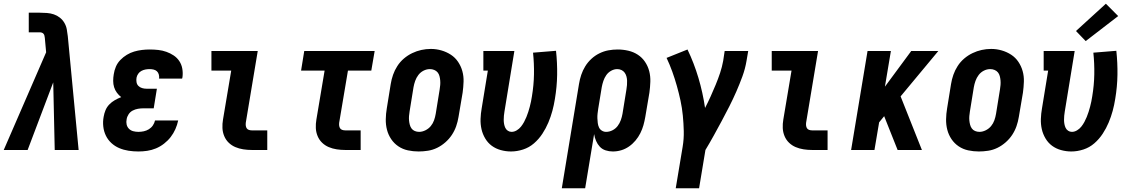

<svg xmlns="http://www.w3.org/2000/svg" viewBox="-36 -803 6056 1028"><path d="M-16 0 211 -523 204 -600Q203 -606 202 -611.5Q201 -617 197.5 -621.5Q194 -626 188.5 -628Q183 -630 177 -630H118V-735H177Q196 -735 215.5 -733.5Q235 -732 252.5 -726Q270 -720 284.5 -708.5Q299 -697 308.5 -681Q318 -665 321.5 -646.5Q325 -628 327 -609L385 0H257L249 -362L112 0Z M705 8Q678 8 652 4Q626 0 602.5 -10Q579 -20 560.5 -37Q542 -54 531 -76.5Q520 -99 517 -125.5Q514 -152 519 -178Q522 -196 529 -213Q536 -230 549 -243.5Q562 -257 578.5 -266.5Q595 -276 613 -283Q600 -293 590 -306.5Q580 -320 575 -336Q570 -352 570 -370Q570 -388 573 -405Q576 -426 584.5 -446Q593 -466 608.5 -482Q624 -498 643 -509.5Q662 -521 682.5 -527Q703 -533 724 -535.5Q745 -538 765 -538Q789 -538 811.5 -535.5Q834 -533 855 -525.5Q876 -518 894 -506Q912 -494 924 -476Q936 -458 940 -435.5Q944 -413 941 -390Q940 -388 940 -386Q940 -384 939 -382H815Q815 -382 815 -383Q815 -384 816 -384Q817 -395 814 -405Q811 -415 804 -421.5Q797 -428 786.5 -430.5Q776 -433 765 -433Q754 -433 743 -431Q732 -429 721.5 -423.5Q711 -418 704 -408Q697 -398 695 -387Q693 -375 695 -363Q697 -351 705 -343Q713 -335 724.5 -331.5Q736 -328 748 -328H804L787 -223H731Q717 -223 702.5 -220.5Q688 -218 674.5 -211Q661 -204 652.5 -191Q644 -178 642 -164Q639 -150 642 -136.5Q645 -123 654.5 -113.5Q664 -104 677.5 -100.5Q691 -97 705 -97Q719 -97 733.5 -100Q748 -103 761 -111Q774 -119 782.5 -131.5Q791 -144 794 -158H918Q913 -134 903 -111.5Q893 -89 878 -69.5Q863 -50 842.5 -34Q822 -18 799 -8.5Q776 1 752.5 4.5Q729 8 705 8Z M1312 0Q1289 0 1266.5 -3.5Q1244 -7 1224 -15.5Q1204 -24 1188.5 -39Q1173 -54 1164.5 -74.5Q1156 -95 1155 -117.5Q1154 -140 1158 -163L1202 -425H1096V-530H1344L1280 -146Q1279 -138 1280 -130Q1281 -122 1285 -116Q1289 -110 1296.5 -107.5Q1304 -105 1312 -105H1395V0Z M1812 0Q1789 0 1766.5 -3.5Q1744 -7 1724 -15.5Q1704 -24 1688.5 -39Q1673 -54 1664.5 -74.5Q1656 -95 1655 -117.5Q1654 -140 1658 -163L1702 -425H1576L1593 -530H1970L1952 -425H1827L1780 -146Q1779 -138 1780 -130Q1781 -122 1785 -116Q1789 -110 1796.5 -107.5Q1804 -105 1812 -105H1895V0Z M2205 8Q2176 8 2148 2Q2120 -4 2097 -19.5Q2074 -35 2058.5 -58Q2043 -81 2036 -108Q2029 -135 2029.5 -164.5Q2030 -194 2035 -223L2056 -353Q2060 -378 2068.5 -402.5Q2077 -427 2091.5 -449.5Q2106 -472 2126.5 -489.5Q2147 -507 2171 -518.5Q2195 -530 2220 -535.5Q2245 -541 2271 -541Q2300 -541 2327.5 -533Q2355 -525 2378 -510Q2401 -495 2416.5 -472Q2432 -449 2439.5 -422Q2447 -395 2446 -365.5Q2445 -336 2441 -307L2419 -177Q2415 -152 2406.5 -127.5Q2398 -103 2383.5 -81Q2369 -59 2348.5 -41Q2328 -23 2304.5 -11.5Q2281 0 2255.5 4Q2230 8 2205 8ZM2208 -97Q2225 -97 2242 -105.5Q2259 -114 2270.5 -128Q2282 -142 2288 -159Q2294 -176 2297 -194L2318 -324Q2320 -336 2321 -348Q2322 -360 2321 -372Q2320 -384 2317 -395.5Q2314 -407 2307 -415.5Q2300 -424 2289 -428.5Q2278 -433 2266 -433Q2248 -433 2231.5 -424.5Q2215 -416 2204 -401.5Q2193 -387 2187 -370Q2181 -353 2178 -336L2157 -206Q2155 -194 2154 -182Q2153 -170 2154 -158.5Q2155 -147 2158 -135.5Q2161 -124 2167.5 -115Q2174 -106 2185 -101.5Q2196 -97 2208 -97Z M2700 8Q2672 8 2645 0.5Q2618 -7 2597 -22.5Q2576 -38 2562 -61.5Q2548 -85 2542 -111.5Q2536 -138 2537 -166.5Q2538 -195 2543 -223L2576 -425H2552V-530H2718L2665 -206Q2665 -206 2665 -206Q2665 -206 2665 -206Q2663 -195 2662 -183.5Q2661 -172 2661 -161Q2661 -150 2663 -139Q2665 -128 2669.5 -118.5Q2674 -109 2683 -103Q2692 -97 2703 -97Q2703 -97 2703 -97Q2703 -97 2703 -97Q2717 -97 2730.5 -105Q2744 -113 2753.5 -125Q2763 -137 2770 -150Q2777 -163 2782.5 -176.5Q2788 -190 2792.5 -204Q2797 -218 2800.5 -231.5Q2804 -245 2807 -259Q2810 -273 2812 -287Q2822 -347 2823 -405Q2824 -463 2818 -521L2941 -531Q2948 -467 2947 -402.5Q2946 -338 2935 -273Q2930 -241 2921.5 -209.5Q2913 -178 2900 -147Q2887 -116 2868 -87Q2849 -58 2823 -35.5Q2797 -13 2764.5 -2.5Q2732 8 2700 8Z M2972 205 3064 -353Q3068 -378 3076 -402Q3084 -426 3097.5 -448Q3111 -470 3130.5 -488Q3150 -506 3173.5 -517.5Q3197 -529 3221.5 -533.5Q3246 -538 3271 -538Q3300 -538 3328 -531.5Q3356 -525 3379 -510Q3402 -495 3417.5 -472Q3433 -449 3440 -422Q3447 -395 3446 -365.5Q3445 -336 3441 -307L3419 -177Q3415 -154 3409 -132.5Q3403 -111 3392.5 -90Q3382 -69 3366.5 -50.5Q3351 -32 3331.5 -18.5Q3312 -5 3290 1.5Q3268 8 3245 8Q3225 8 3206.5 2Q3188 -4 3175.5 -17.5Q3163 -31 3155.5 -48.5Q3148 -66 3145 -85L3097 205ZM3209 -97Q3227 -97 3243.5 -105.5Q3260 -114 3271 -128.5Q3282 -143 3288 -160Q3294 -177 3297 -194L3318 -324Q3320 -336 3321 -348Q3322 -360 3321.5 -371.5Q3321 -383 3318 -394Q3315 -405 3308.5 -414Q3302 -423 3291.5 -428Q3281 -433 3269 -433Q3252 -433 3236 -424Q3220 -415 3210 -400.5Q3200 -386 3194.5 -369.5Q3189 -353 3186 -337L3167 -221Q3165 -208 3163.5 -195Q3162 -182 3162.5 -169.5Q3163 -157 3164.5 -144.5Q3166 -132 3171 -121Q3176 -110 3186.5 -103.5Q3197 -97 3209 -97Z M3582 205 3619 -17Q3626 -59 3625 -101Q3624 -143 3620 -184Q3616 -225 3607.5 -264.5Q3599 -304 3588 -343Q3577 -382 3563.5 -419.5Q3550 -457 3533 -493L3645 -538Q3680 -465 3703.5 -386Q3727 -307 3739 -225Q3755 -256 3769 -287Q3783 -318 3796 -349.5Q3809 -381 3819.5 -412.5Q3830 -444 3836 -477L3844 -530H3970L3961 -477Q3954 -435 3939 -394Q3924 -353 3906.5 -313Q3889 -273 3869 -233.5Q3849 -194 3828 -155Q3807 -116 3785.5 -77Q3764 -38 3741 0L3707 205Z M4312 0Q4289 0 4266.5 -3.5Q4244 -7 4224 -15.5Q4204 -24 4188.5 -39Q4173 -54 4164.5 -74.5Q4156 -95 4155 -117.5Q4154 -140 4158 -163L4202 -425H4096V-530H4344L4280 -146Q4279 -138 4280 -130Q4281 -122 4285 -116Q4289 -110 4296.5 -107.5Q4304 -105 4312 -105H4395V0Z M4521 0 4609 -530H4734L4702 -339L4843 -530H4988L4786 -287L4900 0H4770L4721 -123L4698 -181L4671 -148L4646 0Z M5205 8Q5176 8 5148 2Q5120 -4 5097 -19.5Q5074 -35 5058.5 -58Q5043 -81 5036 -108Q5029 -135 5029.5 -164.5Q5030 -194 5035 -223L5056 -353Q5060 -378 5068.5 -402.5Q5077 -427 5091.5 -449.5Q5106 -472 5126.5 -489.5Q5147 -507 5171 -518.5Q5195 -530 5220 -535.5Q5245 -541 5271 -541Q5300 -541 5327.5 -533Q5355 -525 5378 -510Q5401 -495 5416.5 -472Q5432 -449 5439.5 -422Q5447 -395 5446 -365.5Q5445 -336 5441 -307L5419 -177Q5415 -152 5406.5 -127.5Q5398 -103 5383.5 -81Q5369 -59 5348.5 -41Q5328 -23 5304.5 -11.5Q5281 0 5255.5 4Q5230 8 5205 8ZM5208 -97Q5225 -97 5242 -105.5Q5259 -114 5270.5 -128Q5282 -142 5288 -159Q5294 -176 5297 -194L5318 -324Q5320 -336 5321 -348Q5322 -360 5321 -372Q5320 -384 5317 -395.5Q5314 -407 5307 -415.5Q5300 -424 5289 -428.5Q5278 -433 5266 -433Q5248 -433 5231.5 -424.5Q5215 -416 5204 -401.5Q5193 -387 5187 -370Q5181 -353 5178 -336L5157 -206Q5155 -194 5154 -182Q5153 -170 5154 -158.5Q5155 -147 5158 -135.5Q5161 -124 5167.5 -115Q5174 -106 5185 -101.5Q5196 -97 5208 -97Z M5700 8Q5672 8 5645 0.5Q5618 -7 5597 -22.5Q5576 -38 5562 -61.5Q5548 -85 5542 -111.5Q5536 -138 5537 -166.5Q5538 -195 5543 -223L5576 -425H5552V-530H5718L5665 -206Q5665 -206 5665 -206Q5665 -206 5665 -206Q5663 -195 5662 -183.5Q5661 -172 5661 -161Q5661 -150 5663 -139Q5665 -128 5669.5 -118.5Q5674 -109 5683 -103Q5692 -97 5703 -97Q5703 -97 5703 -97Q5703 -97 5703 -97Q5717 -97 5730.5 -105Q5744 -113 5753.5 -125Q5763 -137 5770 -150Q5777 -163 5782.5 -176.5Q5788 -190 5792.5 -204Q5797 -218 5800.5 -231.5Q5804 -245 5807 -259Q5810 -273 5812 -287Q5822 -347 5823 -405Q5824 -463 5818 -521L5941 -531Q5948 -467 5947 -402.5Q5946 -338 5935 -273Q5930 -241 5921.5 -209.5Q5913 -178 5900 -147Q5887 -116 5868 -87Q5849 -58 5823 -35.5Q5797 -13 5764.5 -2.5Q5732 8 5700 8ZM5777 -583 5725 -637 5885 -783 5951 -717Z"/></svg>

Font: Iosevka Slab Extrabold Oblique
Style: Regular
Weight: 800
Italic angle: -9°
Monospace: yes
Designer: Belleve Invis
Foundry: Belleve Invis
Version: Version 11.1.1; ttfautohint (v1.8.3)